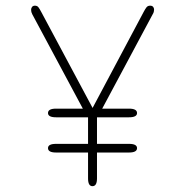

<svg xmlns="http://www.w3.org/2000/svg" viewBox="-20 -646 659 676"><path d="M149 -248Q149 -263.5 177.5 -263.5H434Q462.5 -263.5 462.5 -248Q462.5 -233 434 -233H177.5Q149 -233 149 -248ZM149 -124.5Q149 -139.5 177.5 -139.5H434Q462.5 -139.5 462.5 -124.5Q462.5 -109 434 -109H177.5Q149 -109 149 -124.5ZM305.5 9.5Q290 9.5 290 -18V-241Q281.5 -245 273 -261L93.5 -596Q89.5 -603.5 89.5 -611.5Q89.5 -617.5 93 -621.8Q96.5 -626 103 -626Q111 -626 115.2 -620.5Q119.5 -615 125.5 -603.5L306 -266L485.5 -603.5Q491.5 -615 496 -620.5Q500.5 -626 508.5 -626Q515.5 -626 519 -622Q522.5 -618 522.5 -612.5Q522.5 -608.5 521.5 -604.5Q520.5 -600.5 518 -596.5L338.5 -261Q334.5 -253.5 330.8 -248.5Q327 -243.5 321.5 -241V-18Q321.5 9.5 305.5 9.5Z"/></svg>

Font: Sono ExtraLight
Style: Regular
Weight: 200
Designer: Tyler Finck
Foundry: Tyler Finck
Version: Version 2.112